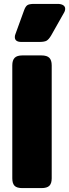

<svg xmlns="http://www.w3.org/2000/svg" viewBox="-20 -964 354 984"><path d="M56 -774Q56 -782 59 -789L103 -910Q110 -930 119.5 -937Q129 -944 155 -944H275Q293 -944 303.5 -937.5Q314 -931 314 -919Q314 -908 307 -897L242 -782Q230 -762 219 -755.5Q208 -749 179 -749H90Q56 -749 56 -774ZM43 -50V-629Q43 -655 55 -667.5Q67 -680 95 -680H192Q221 -680 233 -667.5Q245 -655 245 -629V-50Q245 -24 233 -12Q221 0 192 0H95Q66 0 54.5 -12Q43 -24 43 -50Z"/></svg>

Font: Mitr SemiBold
Style: Regular
Weight: 600
Designer: Thanarat Vachiruckul
Foundry: Cadson Demak
Version: Version 1.002